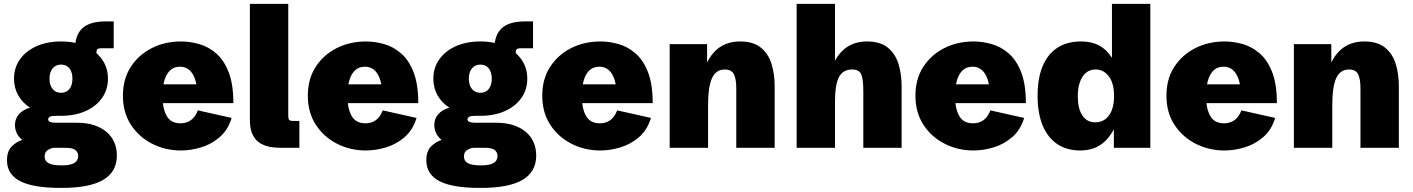

<svg xmlns="http://www.w3.org/2000/svg" viewBox="-20 -752 7189 977"><path d="M284.7 204.1Q148.9 204.1 82.3 169.7Q15.6 135.3 15.6 63.5Q15.6 17.1 39.6 -6.8Q63.5 -30.8 93.3 -40Q75.2 -54.2 65.7 -73.7Q56.2 -93.3 56.2 -115.7Q56.2 -147.5 75.9 -170.4Q95.7 -193.4 132.8 -204.1Q94.2 -229 72.8 -266.8Q51.3 -304.7 51.3 -351.6Q51.3 -407.7 81.8 -450.4Q112.3 -493.2 166.3 -517.1Q220.2 -541 290.5 -541Q360.8 -541 414.6 -517.1Q468.3 -493.2 498.8 -450.4Q529.3 -407.7 529.3 -351.6Q529.3 -295.9 499 -253.2Q468.8 -210.4 414.8 -186.5Q360.8 -162.6 290 -162.6H262.7Q225.1 -162.6 225.1 -144.5Q225.1 -127.4 264.6 -127.4H372.1Q419.9 -127.4 457.3 -115.5Q494.6 -103.5 521 -81.5Q547.4 -59.6 561 -28.8Q574.7 2 574.7 39.6Q574.7 122.1 505.4 163.1Q436 204.1 294.4 204.1ZM290.5 89.4H298.3Q377.9 89.4 377.9 41.5Q377.9 24.4 364.5 12.2Q351.1 0 310.5 0H258.8Q242.7 0 224.9 10.3Q207 20.5 207 44.9Q207 67.4 227.3 78.4Q247.6 89.4 290.5 89.4ZM290.5 -279.8Q317.9 -279.8 333.3 -299.1Q348.6 -318.4 348.6 -351.6Q348.6 -384.8 333.3 -404.1Q317.9 -423.3 290.5 -423.3Q263.7 -423.3 247.8 -404.1Q231.9 -384.8 231.9 -351.6Q231.9 -318.4 247.8 -299.1Q263.7 -279.8 290.5 -279.8ZM361.8 -448.7V-502.9Q361.8 -573.7 399.4 -608.4Q437 -643.1 518.1 -643.1H558.6V-506.3H494.6Q479.5 -506.3 474.9 -501Q470.2 -495.6 470.2 -479V-448.7Z M900.9 13.7Q821.8 13.7 754.6 -20.3Q687.5 -54.2 646.5 -116.7Q605.5 -179.2 605.5 -265.1Q605.5 -349.6 645.3 -411.4Q685.1 -473.1 752.2 -507.1Q819.3 -541 901.9 -541Q946.8 -541 993.4 -527.8Q1040 -514.6 1079.6 -480.7Q1119.1 -446.8 1143.3 -385.3Q1167.5 -323.7 1167.5 -227.1H731V-322.8H992.2L982.9 -300.8Q978 -340.3 966.1 -365Q954.1 -389.6 936.3 -401.1Q918.5 -412.6 896 -412.6Q863.3 -412.6 843.8 -392.3Q824.2 -372.1 815.4 -338.4Q806.6 -304.7 806.6 -264.2Q806.6 -202.1 827.6 -163.3Q848.6 -124.5 898.9 -124.5Q928.2 -124.5 950.7 -139.9Q973.1 -155.3 986.8 -190.4L1158.7 -151.9Q1140.1 -90.8 1098.1 -54.4Q1056.2 -18.1 1003.7 -2.2Q951.2 13.7 900.9 13.7Z M1407.2 0Q1326.7 0 1289.1 -34.7Q1251.5 -69.3 1251.5 -140.1V-732.4H1446.8V-164.1Q1446.8 -147.5 1451.4 -142.1Q1456.1 -136.7 1471.2 -136.7H1503.4V0Z M1841.8 13.7Q1762.7 13.7 1695.6 -20.3Q1628.4 -54.2 1587.4 -116.7Q1546.4 -179.2 1546.4 -265.1Q1546.4 -349.6 1586.2 -411.4Q1626 -473.1 1693.1 -507.1Q1760.3 -541 1842.8 -541Q1887.7 -541 1934.3 -527.8Q1981 -514.6 2020.5 -480.7Q2060.1 -446.8 2084.2 -385.3Q2108.4 -323.7 2108.4 -227.1H1671.9V-322.8H1933.1L1923.8 -300.8Q1918.9 -340.3 1907 -365Q1895 -389.6 1877.2 -401.1Q1859.4 -412.6 1836.9 -412.6Q1804.2 -412.6 1784.7 -392.3Q1765.1 -372.1 1756.3 -338.4Q1747.6 -304.7 1747.6 -264.2Q1747.6 -202.1 1768.6 -163.3Q1789.6 -124.5 1839.8 -124.5Q1869.1 -124.5 1891.6 -139.9Q1914.1 -155.3 1927.7 -190.4L2099.6 -151.9Q2081.1 -90.8 2039.1 -54.4Q1997.1 -18.1 1944.6 -2.2Q1892.1 13.7 1841.8 13.7Z M2418.5 204.1Q2282.7 204.1 2216.1 169.7Q2149.4 135.3 2149.4 63.5Q2149.4 17.1 2173.3 -6.8Q2197.3 -30.8 2227.1 -40Q2209 -54.2 2199.5 -73.7Q2189.9 -93.3 2189.9 -115.7Q2189.9 -147.5 2209.7 -170.4Q2229.5 -193.4 2266.6 -204.1Q2228 -229 2206.5 -266.8Q2185.1 -304.7 2185.1 -351.6Q2185.1 -407.7 2215.6 -450.4Q2246.1 -493.2 2300 -517.1Q2354 -541 2424.3 -541Q2494.6 -541 2548.3 -517.1Q2602.1 -493.2 2632.6 -450.4Q2663.1 -407.7 2663.1 -351.6Q2663.1 -295.9 2632.8 -253.2Q2602.5 -210.4 2548.6 -186.5Q2494.6 -162.6 2423.8 -162.6H2396.5Q2358.9 -162.6 2358.9 -144.5Q2358.9 -127.4 2398.4 -127.4H2505.9Q2553.7 -127.4 2591.1 -115.5Q2628.4 -103.5 2654.8 -81.5Q2681.2 -59.6 2694.8 -28.8Q2708.5 2 2708.5 39.6Q2708.5 122.1 2639.2 163.1Q2569.8 204.1 2428.2 204.1ZM2424.3 89.4H2432.1Q2511.7 89.4 2511.7 41.5Q2511.7 24.4 2498.3 12.2Q2484.9 0 2444.3 0H2392.6Q2376.5 0 2358.6 10.3Q2340.8 20.5 2340.8 44.9Q2340.8 67.4 2361.1 78.4Q2381.3 89.4 2424.3 89.4ZM2424.3 -279.8Q2451.7 -279.8 2467 -299.1Q2482.4 -318.4 2482.4 -351.6Q2482.4 -384.8 2467 -404.1Q2451.7 -423.3 2424.3 -423.3Q2397.5 -423.3 2381.6 -404.1Q2365.7 -384.8 2365.7 -351.6Q2365.7 -318.4 2381.6 -299.1Q2397.5 -279.8 2424.3 -279.8ZM2495.6 -448.7V-502.9Q2495.6 -573.7 2533.2 -608.4Q2570.8 -643.1 2651.9 -643.1H2692.4V-506.3H2628.4Q2613.3 -506.3 2608.6 -501Q2604 -495.6 2604 -479V-448.7Z M3034.7 13.7Q2955.6 13.7 2888.4 -20.3Q2821.3 -54.2 2780.3 -116.7Q2739.3 -179.2 2739.3 -265.1Q2739.3 -349.6 2779.1 -411.4Q2818.8 -473.1 2886 -507.1Q2953.1 -541 3035.6 -541Q3080.6 -541 3127.2 -527.8Q3173.8 -514.6 3213.4 -480.7Q3252.9 -446.8 3277.1 -385.3Q3301.3 -323.7 3301.3 -227.1H2864.7V-322.8H3126L3116.7 -300.8Q3111.8 -340.3 3099.9 -365Q3087.9 -389.6 3070.1 -401.1Q3052.2 -412.6 3029.8 -412.6Q2997.1 -412.6 2977.5 -392.3Q2958 -372.1 2949.2 -338.4Q2940.4 -304.7 2940.4 -264.2Q2940.4 -202.1 2961.4 -163.3Q2982.4 -124.5 3032.7 -124.5Q3062 -124.5 3084.5 -139.9Q3106.9 -155.3 3120.6 -190.4L3292.5 -151.9Q3273.9 -90.8 3231.9 -54.4Q3189.9 -18.1 3137.5 -2.2Q3085 13.7 3034.7 13.7Z M3387.7 0V-527.3H3578.1V-403.8L3574.2 -425.8Q3600.6 -483.4 3643.3 -512.2Q3686 -541 3746.6 -541Q3812 -541 3850.3 -510.7Q3888.7 -480.5 3905.3 -428.7Q3921.9 -377 3921.9 -313V0H3726.6V-301.3Q3726.6 -350.6 3714.4 -374.5Q3702.1 -398.4 3668.5 -398.4Q3623.5 -398.4 3603.3 -354.7Q3583 -311 3583 -214.8V0Z M4033.7 0V-732.4H4229V-403.8L4220.2 -425.8Q4246.6 -483.4 4289.3 -512.2Q4332 -541 4392.6 -541Q4458 -541 4496.3 -510.7Q4534.7 -480.5 4551.3 -428.7Q4567.9 -377 4567.9 -313V0H4373V-287.6Q4373 -350.6 4362.1 -374.5Q4351.1 -398.4 4316.9 -398.4Q4268.6 -398.4 4248.8 -359.1Q4229 -319.8 4229 -241.2V0Z M4933.6 13.7Q4854.5 13.7 4787.4 -20.3Q4720.2 -54.2 4679.2 -116.7Q4638.2 -179.2 4638.2 -265.1Q4638.2 -349.6 4678 -411.4Q4717.8 -473.1 4784.9 -507.1Q4852.1 -541 4934.6 -541Q4979.5 -541 5026.1 -527.8Q5072.8 -514.6 5112.3 -480.7Q5151.9 -446.8 5176 -385.3Q5200.2 -323.7 5200.2 -227.1H4763.7V-322.8H5024.9L5015.6 -300.8Q5010.7 -340.3 4998.8 -365Q4986.8 -389.6 4969 -401.1Q4951.2 -412.6 4928.7 -412.6Q4896 -412.6 4876.5 -392.3Q4856.9 -372.1 4848.1 -338.4Q4839.4 -304.7 4839.4 -264.2Q4839.4 -202.1 4860.4 -163.3Q4881.3 -124.5 4931.6 -124.5Q4960.9 -124.5 4983.4 -139.9Q5005.9 -155.3 5019.5 -190.4L5191.4 -151.9Q5172.9 -90.8 5130.9 -54.4Q5088.9 -18.1 5036.4 -2.2Q4983.9 13.7 4933.6 13.7Z M5476.1 13.7Q5408.2 13.7 5359.6 -19Q5311 -51.8 5285.4 -114Q5259.8 -176.3 5259.8 -265.1Q5259.8 -354 5285.6 -415.5Q5311.5 -477.1 5360.6 -509Q5409.7 -541 5480 -541Q5543.5 -541 5585.2 -513.2Q5627 -485.4 5657.2 -424.3L5638.2 -425.8V-732.4H5833.5V0H5647.9V-103L5648.9 -95.7Q5618.7 -39.1 5576.4 -12.7Q5534.2 13.7 5476.1 13.7ZM5553.7 -129.4Q5582 -129.4 5603.5 -144.8Q5625 -160.2 5637 -190.2Q5648.9 -220.2 5648.9 -263.2Q5648.9 -328.6 5622.3 -363.5Q5595.7 -398.4 5555.2 -398.4Q5512.2 -398.4 5488.3 -361.3Q5464.4 -324.2 5464.4 -261.2Q5464.4 -199.7 5487.5 -164.6Q5510.7 -129.4 5553.7 -129.4Z M6210.9 13.7Q6131.8 13.7 6064.7 -20.3Q5997.6 -54.2 5956.5 -116.7Q5915.5 -179.2 5915.5 -265.1Q5915.5 -349.6 5955.3 -411.4Q5995.1 -473.1 6062.3 -507.1Q6129.4 -541 6211.9 -541Q6256.8 -541 6303.5 -527.8Q6350.1 -514.6 6389.6 -480.7Q6429.2 -446.8 6453.4 -385.3Q6477.5 -323.7 6477.5 -227.1H6041V-322.8H6302.2L6293 -300.8Q6288.1 -340.3 6276.1 -365Q6264.2 -389.6 6246.3 -401.1Q6228.5 -412.6 6206.1 -412.6Q6173.3 -412.6 6153.8 -392.3Q6134.3 -372.1 6125.5 -338.4Q6116.7 -304.7 6116.7 -264.2Q6116.7 -202.1 6137.7 -163.3Q6158.7 -124.5 6209 -124.5Q6238.3 -124.5 6260.7 -139.9Q6283.2 -155.3 6296.9 -190.4L6468.8 -151.9Q6450.2 -90.8 6408.2 -54.4Q6366.2 -18.1 6313.7 -2.2Q6261.2 13.7 6210.9 13.7Z M6564 0V-527.3H6754.4V-403.8L6750.5 -425.8Q6776.9 -483.4 6819.6 -512.2Q6862.3 -541 6922.9 -541Q6988.3 -541 7026.6 -510.7Q7064.9 -480.5 7081.5 -428.7Q7098.1 -377 7098.1 -313V0H6902.8V-301.3Q6902.8 -350.6 6890.6 -374.5Q6878.4 -398.4 6844.7 -398.4Q6799.8 -398.4 6779.5 -354.7Q6759.3 -311 6759.3 -214.8V0Z"/></svg>

Font: Schibsted Grotesk Black
Style: Regular
Weight: 900
Designer: Bakken & Baeck AS, Henrik Kongsvoll
Foundry: Schibsted ASA
Version: Version 1.100;gftools[0.9.25]